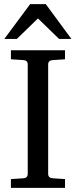

<svg xmlns="http://www.w3.org/2000/svg" viewBox="-20 -916 370 936"><path d="M328.1 -726.1H268.1L165 -826.2L62 -726.1H1L127 -896H203.1ZM296.9 0H33.2V-43L94.2 -46.9Q115.2 -48.3 115.2 -68.8V-602.1Q115.2 -621.6 94.2 -623L33.2 -627V-670.9H296.9V-627L236.8 -623Q214.8 -621.6 214.8 -602.1V-68.8Q214.8 -48.3 236.8 -46.9L296.9 -43Z"/></svg>

Font: Ezra SIL
Style: Regular
Weight: 400
Designer: Development by SIL's NRSI team. OpenType tables by Ralph Hancock ( hancock@dircon.co.uk )
Foundry: SIL International, Version 2.51: 2007
Version: Version 2.51, 2007